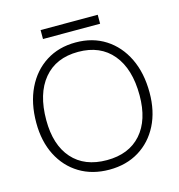

<svg xmlns="http://www.w3.org/2000/svg" viewBox="-113 -866 910 974"><g transform="rotate(-15 342.0 -379.0)"><path d="M188 -766.5H488V-719.5H188ZM45 -317.5Q45 -420.5 82.2 -497.5Q119.5 -574.5 186.5 -617.2Q253.5 -660 343 -660Q432 -660 498.8 -617.2Q565.5 -574.5 602.8 -497.5Q640 -420.5 640 -317.5Q640 -220 602.8 -146.8Q565.5 -73.5 498.8 -32.8Q432 8 343 8Q253.5 8 186.5 -32.8Q119.5 -73.5 82.2 -146.8Q45 -220 45 -317.5ZM587.5 -317.5Q587.5 -456 523.2 -533.2Q459 -610.5 343 -610.5Q226 -610.5 161.8 -533.2Q97.5 -456 97.5 -317.5Q97.5 -187 161.8 -114.5Q226 -42 343 -42Q459 -42 523.2 -114.5Q587.5 -187 587.5 -317.5Z"/></g></svg>

Font: Overused Grotesk Light
Style: Regular
Weight: 300
Version: Version 0.004